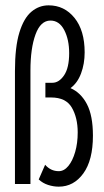

<svg xmlns="http://www.w3.org/2000/svg" viewBox="-20 -689 390 719"><path d="M200 10Q180 10 160 3.5Q140 -3 125 -17L149 -72Q170 -48 200 -48Q220 -48 236 -67.5Q252 -87 261.5 -120Q271 -153 271 -193Q271 -248 249 -286Q227 -324 171 -324H150V-379H176Q201 -379 220 -407Q239 -435 239 -490Q239 -541 220.5 -576.5Q202 -612 169 -612Q132 -612 113 -560Q94 -508 94 -425V0H36V-423Q36 -513 52.5 -567Q69 -621 97.5 -645Q126 -669 162 -669Q221 -669 259 -622Q297 -575 297 -493Q297 -450 283.5 -414Q270 -378 244 -359Q283 -342 305.5 -299Q328 -256 328 -181Q328 -89 292 -39.5Q256 10 200 10Z"/></svg>

Font: Inconsolata ExtraCondensed
Style: Regular
Weight: 400
Width: 2
Monospace: yes
Designer: Raph Levien, Cyreal, Brenton Simpson
Foundry: Raph Levien, Cyreal, Google
Version: Version 3.000; ttfautohint (v1.8.2.53-6de2)